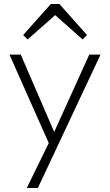

<svg xmlns="http://www.w3.org/2000/svg" viewBox="-20 -736 546 953"><path d="M113 197H168L479 -465H423L249 -81L83 -465H27L222 -26ZM95 -562 117 -540 254 -661 390 -540 412 -562 275 -716H232Z"/></svg>

Font: MV Cash ExtraLight
Style: Regular
Weight: 200
Designer: Rodrigo Fuenzalida
Foundry: fragTYPE
Version: Version 1.100;Glyphs 3.1.2 (3151)